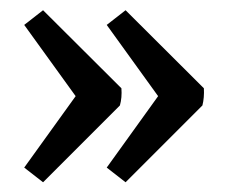

<svg xmlns="http://www.w3.org/2000/svg" viewBox="-20 -390 454 383"><path d="M230.5 -369.6 386.7 -213.9Q387.7 -195.3 383.8 -179.7L230.5 -26.4L192.9 -55.7L295.4 -198.2L192.9 -340.3ZM65.9 -369.6 222.2 -213.9Q223.6 -195.3 219.2 -179.7L65.9 -26.4L28.3 -55.7L130.9 -198.2L28.3 -340.3Z"/></svg>

Font: Markazi Text SemiBold
Style: Regular
Weight: 600
Designer: Borna Izadpanah (Arabic designer), Fiona Ross (Arabic design director) and Florian Runge (Latin designer)
Foundry: Borna Izadpanah and Florian Runge
Version: Version 1.001; ttfautohint (v1.8.3)